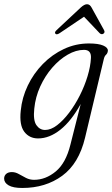

<svg xmlns="http://www.w3.org/2000/svg" viewBox="-75 -662 543 930"><path d="M337 5Q307 130.5 226.2 189.5Q145.5 248.5 33 248.5Q-11.5 248.5 -33.2 235.8Q-55 223 -55 203Q-55 189 -45 180.2Q-35 171.5 -17.5 171.5Q-0.5 171.5 16.2 181Q33 190.5 51 199.8Q69 209 90 209Q146 209 195 168.5Q244 128 266 39L316 -158.5Q271 -76.5 217.8 -34Q164.5 8.5 109.5 8.5Q67 8.5 42.5 -24Q18 -56.5 25.5 -126Q31.5 -189 59.5 -247.5Q87.5 -306 132.5 -352Q177.5 -398 234.8 -424.8Q292 -451.5 356 -451.5Q401.5 -451.5 424.8 -441.5Q448 -431.5 447.5 -416.5Q446.5 -404 438.8 -397Q431 -390 428 -376.5ZM91 -135.5Q85 -79.5 101.2 -56Q117.5 -32.5 143.5 -32.5Q171.5 -32.5 201.5 -55.5Q231.5 -78.5 260 -116.2Q288.5 -154 311.8 -200Q335 -246 349.2 -293.2Q363.5 -340.5 365.5 -381.5Q367.5 -420.5 332 -420.5Q293 -420.5 252.8 -397.2Q212.5 -374 177.8 -334Q143 -294 119.8 -243Q96.5 -192 91 -135.5ZM214 -501.5Q199.5 -492 193.5 -498.5Q187.5 -505.5 199 -516L316 -625.5Q333.5 -641.5 346.5 -641.5Q360 -641.5 368.5 -625.5L429 -516Q435 -505 425.5 -498.5Q416.5 -493 407.5 -501.5L332 -581Z"/></svg>

Font: Fraunces 72pt S050 Light
Style: Italic
Weight: 300
Italic angle: -16°
Version: Version 1.000; ttfautohint (v1.8.3)